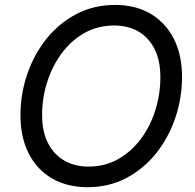

<svg xmlns="http://www.w3.org/2000/svg" viewBox="-20 -758 800 788"><path d="M339.4 10.3Q255.9 10.3 193.8 -25.6Q131.8 -61.5 97.9 -127.9Q64 -194.3 64 -285.2Q64 -371.1 91.3 -452.1Q118.7 -533.2 169.9 -597.7Q221.2 -662.1 293 -700Q364.7 -737.8 452.6 -737.8Q536.1 -737.8 597.7 -701.7Q659.2 -665.5 693.1 -599.4Q727.1 -533.2 727.1 -442.4Q727.1 -356 699.7 -274.9Q672.4 -193.8 621.1 -129.4Q569.8 -64.9 498.3 -27.3Q426.8 10.3 339.4 10.3ZM342.8 -74.2Q411.1 -74.2 465.8 -105.5Q520.5 -136.7 559.1 -189.2Q597.7 -241.7 617.9 -307.1Q638.2 -372.6 638.2 -440.9Q638.2 -510.3 614 -557.6Q589.8 -605 547.1 -629.2Q504.4 -653.3 449.2 -653.3Q380.4 -653.3 325.7 -622.1Q271 -590.8 232.4 -538.1Q193.8 -485.4 173.3 -420.2Q152.8 -355 152.8 -286.6Q152.8 -217.3 177.2 -170.2Q201.7 -123 244.6 -98.6Q287.6 -74.2 342.8 -74.2Z"/></svg>

Font: Inter 20pt
Style: Italic
Weight: 400
Italic angle: -9.3988°
Version: Version 4.001;git-66647c0bb